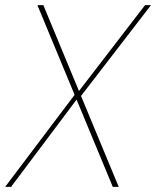

<svg xmlns="http://www.w3.org/2000/svg" viewBox="-38 -724 605 744"><path d="M399 0 107 -704H130L422 0ZM262 -371 276 -361 5 0H-18ZM272 -347 257 -357 524 -704H547Z"/></svg>

Font: Poppins Variable
Style: Italic
Weight: 100
Italic angle: -10°
Designer: Jonny Pinhorn
Foundry: Indian Type Foundry
Version: Version 6.000